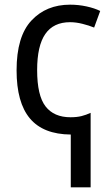

<svg xmlns="http://www.w3.org/2000/svg" viewBox="-20 -566 480 822"><path d="M280 -546Q316 -546 350.5 -538.5Q385 -531 409 -519L383 -448Q361 -457 333 -464Q305 -471 280 -471Q209 -471 174 -420.5Q139 -370 139 -266Q139 -157 175 -110.5Q211 -64 282 -64Q309 -64 329 -69Q349 -74 368 -83V236H283V10Q165 9 108 -59Q51 -127 51 -265Q51 -410 114.5 -478Q178 -546 280 -546Z"/></svg>

Font: Noto Sans SemiCondensed
Style: Regular
Weight: 400
Width: 4
Designer: Monotype Design Team
Foundry: Monotype Imaging Inc.
Version: Version 2.013; ttfautohint (v1.8.4.7-5d5b)